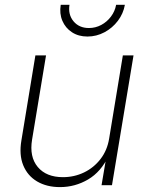

<svg xmlns="http://www.w3.org/2000/svg" viewBox="-20 -764 608 792"><path d="M227.5 7.8Q172.9 7.8 133.3 -15.4Q93.8 -38.6 75.9 -82Q58.1 -125.5 68.4 -185.5L126 -535.6H169.9L112.3 -188Q100.6 -117.2 135.7 -75.2Q170.9 -33.2 239.7 -33.2Q286.1 -33.2 326.7 -52.7Q367.2 -72.3 394.8 -108.2Q422.4 -144 430.2 -192.4L486.8 -535.6H530.8L441.9 0H398.9L419.4 -121.6H428.2Q397 -55.2 343.3 -23.7Q289.6 7.8 227.5 7.8ZM340.8 -613.3Q303.7 -613.3 276.9 -630.9Q250 -648.4 237.3 -678.2Q224.6 -708 230.5 -744.1H266.6Q260.3 -703.6 283.4 -676Q306.6 -648.4 346.7 -648.4Q374 -648.4 397.7 -661.1Q421.4 -673.8 437.7 -695.6Q454.1 -717.3 459 -744.1H495.1Q488.8 -708 466.3 -678.2Q443.8 -648.4 410.9 -630.9Q377.9 -613.3 340.8 -613.3Z"/></svg>

Font: Inter 20pt ExtraLight
Style: Italic
Weight: 250
Italic angle: -9.3988°
Version: Version 4.001;git-66647c0bb